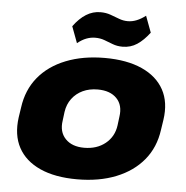

<svg xmlns="http://www.w3.org/2000/svg" viewBox="-54 -811 847 875"><g transform="rotate(5 369.5 -374.0)"><path d="M330 11Q229 11 160.5 -20Q92 -51 61 -108.5Q30 -166 41 -247L48 -293Q59 -374 106 -431.5Q153 -489 231 -520Q309 -551 409 -551Q510 -551 579 -520Q648 -489 679.5 -431.5Q711 -374 699 -293L692 -247Q681 -166 633.5 -108.5Q586 -51 508.5 -20Q431 11 330 11ZM350 -135Q408 -135 447 -166.5Q486 -198 493 -250L498 -290Q506 -343 476 -374Q446 -405 389 -405Q351 -405 321 -391Q291 -377 271.5 -351Q252 -325 247 -290L242 -250Q234 -198 264 -166.5Q294 -135 350 -135ZM248 -682Q275 -719 305.5 -738Q336 -757 371 -757Q396 -757 417 -749.5Q438 -742 457.5 -734.5Q477 -727 498 -727Q518 -727 538 -735Q558 -743 579 -759L607 -684Q580 -648 550.5 -628.5Q521 -609 484 -609Q459 -609 438.5 -617Q418 -625 399 -632Q380 -639 357 -639Q337 -639 317 -631.5Q297 -624 276 -607Z"/></g></svg>

Font: Pathway Extreme 28pt ExtraBold
Style: Italic
Weight: 800
Italic angle: -8°
Designer: Eduardo Rodriguez Tunni
Foundry: Eduardo Rodriguez Tunni
Version: Version 1.001;gftools[0.9.26]